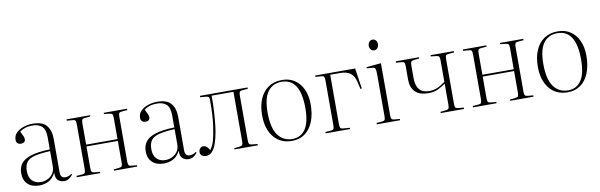

<svg xmlns="http://www.w3.org/2000/svg" viewBox="-49 -1189 5193 1663"><g transform="rotate(-10 2547.5 -357.5)"><path d="M193 14Q129 14 92 -20Q55 -54 55 -118Q55 -167 81 -201.5Q107 -236 168 -255.5Q229 -275 335 -278V-383Q335 -453 305.5 -480.5Q276 -508 222 -508Q186 -508 158 -499Q130 -490 109 -474Q126 -442 131.5 -428.5Q137 -415 137 -403Q137 -370 97 -370Q80 -370 68.5 -380.5Q57 -391 57 -410Q57 -448 83 -473Q109 -498 147.5 -510.5Q186 -523 225 -523Q313 -523 348.5 -479.5Q384 -436 384 -365V-69Q384 -41 395 -29Q406 -17 427 -17Q444 -17 457.5 -23Q471 -29 481 -37L487 -30Q472 -10 453.5 2Q435 14 411 14Q379 14 357.5 -5Q336 -24 337 -73Q312 -24 274.5 -5Q237 14 193 14ZM210 -13Q241 -13 269.5 -26Q298 -39 316.5 -65.5Q335 -92 335 -131V-263Q250 -259 199.5 -246.5Q149 -234 127.5 -206Q106 -178 106 -126Q106 -71 135 -42Q164 -13 210 -13Z M523 0V-12L577 -16Q593 -18 598 -26Q603 -34 603 -60V-449Q603 -475 598 -483.5Q593 -492 577 -493L523 -497V-509H730V-498L677 -493Q662 -492 657 -483Q652 -474 652 -450V-264H928V-451Q928 -474 922.5 -482.5Q917 -491 897 -493L850 -498V-509H1055V-497L1007 -493Q988 -492 982.5 -483.5Q977 -475 977 -452V-57Q977 -35 982.5 -26.5Q988 -18 1007 -16L1055 -12V0H850V-11L897 -16Q917 -18 922.5 -26.5Q928 -35 928 -58V-248H652V-59Q652 -35 657 -26.5Q662 -18 677 -16L730 -11V0Z M1288 14Q1224 14 1187 -20Q1150 -54 1150 -118Q1150 -167 1176 -201.5Q1202 -236 1263 -255.5Q1324 -275 1430 -278V-383Q1430 -453 1400.5 -480.5Q1371 -508 1317 -508Q1281 -508 1253 -499Q1225 -490 1204 -474Q1221 -442 1226.5 -428.5Q1232 -415 1232 -403Q1232 -370 1192 -370Q1175 -370 1163.5 -380.5Q1152 -391 1152 -410Q1152 -448 1178 -473Q1204 -498 1242.5 -510.5Q1281 -523 1320 -523Q1408 -523 1443.5 -479.5Q1479 -436 1479 -365V-69Q1479 -41 1490 -29Q1501 -17 1522 -17Q1539 -17 1552.5 -23Q1566 -29 1576 -37L1582 -30Q1567 -10 1548.5 2Q1530 14 1506 14Q1474 14 1452.5 -5Q1431 -24 1432 -73Q1407 -24 1369.5 -5Q1332 14 1288 14ZM1305 -13Q1336 -13 1364.5 -26Q1393 -39 1411.5 -65.5Q1430 -92 1430 -131V-263Q1345 -259 1294.5 -246.5Q1244 -234 1222.5 -206Q1201 -178 1201 -126Q1201 -71 1230 -42Q1259 -13 1305 -13Z M1659 13Q1638 13 1623 2.5Q1608 -8 1608 -29Q1608 -49 1620 -61.5Q1632 -74 1647 -74Q1664 -74 1678.5 -62Q1693 -50 1703 -30Q1714 -46 1723 -63.5Q1732 -81 1740 -109Q1749 -139 1762.5 -224.5Q1776 -310 1776 -457Q1776 -478 1770 -484.5Q1764 -491 1750 -492L1696 -497V-509H2115V-497L2067 -493Q2048 -492 2042.5 -483.5Q2037 -475 2037 -452V-57Q2037 -35 2042.5 -26.5Q2048 -18 2067 -16L2115 -12V0H1910V-11L1957 -16Q1977 -18 1982.5 -26.5Q1988 -35 1988 -58V-493H1796Q1796 -453 1795.5 -420.5Q1795 -388 1793 -357Q1791 -326 1788 -287Q1784 -233 1775 -180Q1766 -127 1751.5 -83Q1737 -39 1714.5 -13Q1692 13 1659 13Z M2415 14Q2314 14 2255.5 -57Q2197 -128 2197 -248Q2197 -331 2223 -392Q2249 -453 2298.5 -487Q2348 -521 2419 -521Q2484 -521 2530.5 -489.5Q2577 -458 2602.5 -402Q2628 -346 2628 -270Q2628 -184 2602.5 -120Q2577 -56 2529.5 -21Q2482 14 2415 14ZM2421 -2Q2495 -2 2536 -61.5Q2577 -121 2577 -248Q2577 -506 2412 -506Q2335 -506 2291.5 -448Q2248 -390 2248 -263Q2248 -130 2294 -66Q2340 -2 2421 -2Z M2712 0V-12L2764 -16Q2780 -18 2785 -26Q2790 -34 2790 -60V-449Q2790 -475 2785 -483.5Q2780 -492 2764 -493L2710 -497V-509H3061L3088 -328L3076 -326L3062 -386Q3049 -445 3016 -469Q2983 -493 2922 -493H2839V-59Q2839 -35 2844 -26.5Q2849 -18 2864 -16L2927 -11V0Z M3251 -635Q3233 -635 3222 -648.5Q3211 -662 3211 -680Q3211 -700 3222.5 -714.5Q3234 -729 3252 -729Q3270 -729 3281 -716.5Q3292 -704 3292 -684Q3292 -665 3281.5 -650Q3271 -635 3251 -635ZM3162 0V-12L3214 -16Q3230 -18 3235 -26Q3240 -34 3240 -60V-427Q3240 -465 3234 -476.5Q3228 -488 3207 -489L3159 -493L3160 -503L3285 -515L3289 -511V-59Q3289 -35 3294 -26.5Q3299 -18 3314 -16L3367 -11V0Z M3724 0V-11L3771 -16Q3791 -18 3796.5 -26.5Q3802 -35 3802 -58V-245Q3777 -227 3740 -207.5Q3703 -188 3650 -188Q3572 -188 3534 -226.5Q3496 -265 3496 -333V-452Q3496 -475 3490.5 -483.5Q3485 -492 3466 -493L3418 -497V-509H3623V-498L3576 -493Q3557 -491 3551 -482.5Q3545 -474 3545 -451V-340Q3545 -205 3659 -205Q3700 -205 3732.5 -219Q3765 -233 3802 -261V-451Q3802 -474 3796.5 -482.5Q3791 -491 3771 -493L3724 -498V-509H3929V-497L3881 -493Q3862 -492 3856.5 -483.5Q3851 -475 3851 -452V-57Q3851 -35 3856.5 -26.5Q3862 -18 3881 -16L3929 -12V0Z M4008 0V-12L4062 -16Q4078 -18 4083 -26Q4088 -34 4088 -60V-449Q4088 -475 4083 -483.5Q4078 -492 4062 -493L4008 -497V-509H4215V-498L4162 -493Q4147 -492 4142 -483Q4137 -474 4137 -450V-264H4413V-451Q4413 -474 4407.5 -482.5Q4402 -491 4382 -493L4335 -498V-509H4540V-497L4492 -493Q4473 -492 4467.5 -483.5Q4462 -475 4462 -452V-57Q4462 -35 4467.5 -26.5Q4473 -18 4492 -16L4540 -12V0H4335V-11L4382 -16Q4402 -18 4407.5 -26.5Q4413 -35 4413 -58V-248H4137V-59Q4137 -35 4142 -26.5Q4147 -18 4162 -16L4215 -11V0Z M4840 14Q4739 14 4680.5 -57Q4622 -128 4622 -248Q4622 -331 4648 -392Q4674 -453 4723.5 -487Q4773 -521 4844 -521Q4909 -521 4955.5 -489.5Q5002 -458 5027.5 -402Q5053 -346 5053 -270Q5053 -184 5027.5 -120Q5002 -56 4954.5 -21Q4907 14 4840 14ZM4846 -2Q4920 -2 4961 -61.5Q5002 -121 5002 -248Q5002 -506 4837 -506Q4760 -506 4716.5 -448Q4673 -390 4673 -263Q4673 -130 4719 -66Q4765 -2 4846 -2Z"/></g></svg>

Font: Display Extralight
Style: Regular
Weight: 200
Designer: Latin by Veronika Burian and Jose Scaglione. Greek by Irene Vlachou. Cyrillic by Vera Evstafieva.
Foundry: TypeTogether
Version: Version 3.002